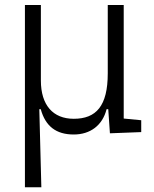

<svg xmlns="http://www.w3.org/2000/svg" viewBox="-20 -538 626 782"><path d="M280.3 9.8C347.7 9.8 397.5 -27.3 414.1 -93.3H420.9L427.7 4.9L555.2 0V-48.3L483.9 -55.2V-517.6H418.9V-239.3C418.9 -106 371.6 -54.2 280.3 -54.2C195.8 -54.2 146.5 -109.9 146.5 -210V-517.6H81.5V224.6H148.4L140.1 -93.3H146C165 -23.9 208.5 9.8 280.3 9.8Z"/></svg>

Font: Cascadia Code Light
Style: Regular
Weight: 300
Monospace: yes
Designer: Aaron Bell
Foundry: Saja Typeworks
Version: Version 2404.023